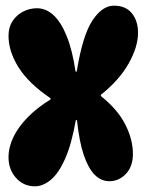

<svg xmlns="http://www.w3.org/2000/svg" viewBox="-20 -647 515 676"><path d="M103 9Q63 9 36.5 -20.5Q10 -50 10 -93Q10 -129 27.5 -165Q45 -201 78 -234.5Q111 -268 158 -297V-301Q81 -353 45.5 -409.5Q10 -466 10 -521Q10 -551 24 -572.5Q38 -594 61 -606Q84 -618 110 -618Q142 -618 168.5 -593.5Q195 -569 215 -519.5Q235 -470 246 -395H250Q271 -523 305.5 -575Q340 -627 381 -627Q423 -627 444.5 -600Q466 -573 466 -532Q466 -482 433 -423.5Q400 -365 335 -313V-309Q394 -262 421 -209Q448 -156 448 -105Q448 -61 423.5 -35Q399 -9 365 -9Q336 -9 313.5 -31.5Q291 -54 275 -101Q259 -148 251 -224H247Q232 -139 209 -87.5Q186 -36 158.5 -13.5Q131 9 103 9Z"/></svg>

Font: DynaPuff Condensed SemiBold
Style: Regular
Weight: 600
Width: 3
Designer: Toshi Omagari, Jennifer Daniel
Foundry: Google Fonts
Version: Version 2.000